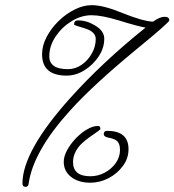

<svg xmlns="http://www.w3.org/2000/svg" viewBox="-20 -722 676 744"><path d="M79 2Q67 2 67 -11Q67 -136 252 -342Q313 -410 386 -478.5Q459 -547 544 -615Q514 -620 440 -643Q374 -663 335 -663Q295 -663 257.5 -640Q220 -617 195.5 -580.5Q171 -544 171 -504Q171 -454 243 -454Q272 -454 296.5 -471Q321 -488 336 -515Q351 -542 351 -571Q351 -599 309 -612Q267 -624 267 -627Q267 -643 282 -643Q316 -643 347 -624Q384 -603 384 -572Q384 -536 362.5 -503.5Q341 -471 307.5 -450Q274 -429 238 -429Q143 -429 143 -512Q143 -545 160.5 -578.5Q178 -612 206.5 -640Q235 -668 269 -685Q303 -702 336 -702Q381 -702 456 -671Q533 -640 573 -638Q599 -657 618 -657Q636 -657 636 -643Q636 -635 504 -527Q424 -461 360.5 -402.5Q297 -344 251 -293Q109 -136 91 -11Q90 2 79 2ZM330 -14Q288 -14 260 -33Q227 -56 227 -95Q227 -116 240 -140Q253 -164 273.5 -185.5Q294 -207 317 -220.5Q340 -234 360 -234Q369 -234 369 -222Q369 -219 342 -201Q309 -179 290 -159Q263 -128 263 -94Q263 -39 330 -39Q359 -39 385 -52.5Q411 -66 428 -89.5Q445 -113 445 -141Q445 -169 429 -179Q420 -185 398 -189Q382 -193 382 -202Q382 -215 395 -215Q478 -215 478 -144Q478 -108 456 -78.5Q434 -49 400.5 -31.5Q367 -14 330 -14Z"/></svg>

Font: Oooh Baby
Style: Regular
Weight: 400
Designer: Robert E. Leuschke
Foundry: Robert E. Leuschke
Version: Version 1.011; ttfautohint (v1.8.3)